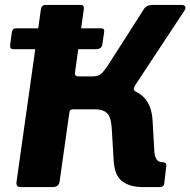

<svg xmlns="http://www.w3.org/2000/svg" viewBox="-20 -762 775 782"><path d="M404.2 -631.4 396.9 -581.9Q394.5 -561.6 369.8 -561.6H37.3Q26.3 -561.6 23.4 -566.2Q20.5 -570.9 21.5 -580.2L28 -629.7Q30.7 -646.5 43.9 -646.5H392.5Q406.9 -646.5 404.2 -631.4ZM66.6 0Q53.8 0 50 -5Q46.2 -10 47.2 -20.7L146.4 -722.7Q148.8 -742 164.9 -742H308.4Q323.8 -742 321.3 -724.2L285.6 -467.7Q283.2 -450.9 298.6 -450.9H378L444.7 -408.3Q520.6 -405.4 559.4 -371.8Q598.2 -338.1 601.6 -268.5L608.5 -147.6Q610 -123.1 618.2 -112.1Q626.4 -101.1 644 -101.1Q658.1 -101.1 657.4 -87.4L649 -15.1Q646.6 0 631.5 0H562.3Q507.5 0 476.1 -24.9Q444.7 -49.8 442.4 -116.2L435.5 -233.6Q433.2 -283.2 417.1 -300Q401 -316.8 366.4 -316.8H277.5Q264.6 -316.8 262.6 -304.4L222.9 -23.3Q219.8 0 193.4 0ZM347 -375.3 359.3 -450.9Q383 -450.9 397.3 -466.7Q411.7 -482.4 426.6 -506.7L566.1 -725Q576.4 -742 602.6 -742H718Q731.3 -742 734.4 -735.2Q737.5 -728.4 731.3 -719L531.5 -416.3Q526.7 -408.4 525.2 -401.2Q523.8 -394 532.2 -389.6Z"/></svg>

Font: Libre Franklin Thin
Style: Italic
Weight: 100
Italic angle: -8°
Designer: Pablo Impallari, Rodrigo Fuenzalida, Nhung Nguyen
Foundry: Impallari Type
Version: Version 3.000